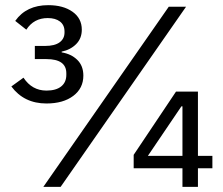

<svg xmlns="http://www.w3.org/2000/svg" viewBox="-20 -724 864 744"><path d="M160 -323Q73 -323 24 -389L71 -423Q104 -373 160 -373Q197 -373 217 -389Q237 -405 237 -434V-440Q237 -495 160 -495H115V-546H155Q192 -546 211 -560Q230 -574 230 -598V-602Q230 -627 212.5 -640.5Q195 -654 165 -654Q111 -654 82 -609L39 -643Q82 -704 167 -704Q225 -704 261 -678.5Q297 -653 297 -609Q297 -575 275 -553Q253 -531 219 -524V-521Q256 -515 279.5 -492Q303 -469 303 -431Q303 -382 264 -352.5Q225 -323 160 -323ZM148 0 634 -698H701L215 0ZM687 0V-72H498V-124L662 -369H747V-120H803V-72H747V0ZM553 -120H687V-312H683Z"/></svg>

Font: Anuphan
Style: Regular
Weight: 400
Designer: Mike Abbink, Paul van der Laan, Pieter van Rosmalen, Mint Tantisuwanna
Foundry: Bold Monday; Cadson Demak
Version: Version 3.002;hotconv 1.0.109;makeotfexe 2.5.65596